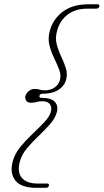

<svg xmlns="http://www.w3.org/2000/svg" viewBox="-20 -757 485 898"><path d="M164.5 -309Q162 -299.5 173 -299.5Q220 -299.5 237 -280.2Q254 -261 245.5 -231Q237.5 -203 213.8 -176Q190 -149 160.8 -121.2Q131.5 -93.5 106.8 -64.2Q82 -35 73 -2Q59.5 46.5 81.5 74Q103.5 101.5 157.5 101.5H200.5Q211.5 101.5 208.5 111.5Q206.5 121.5 194.5 121.5H150Q78 121.5 51.2 86.5Q24.5 51.5 40 -4Q50 -39 76 -70.8Q102 -102.5 132.5 -131.2Q163 -160 187.2 -185.5Q211.5 -211 218 -234.5Q223.5 -256 213.2 -269.8Q203 -283.5 177 -283.5Q163 -283.5 151.2 -280Q139.5 -276.5 125 -276.5Q108.5 -276.5 102.2 -286.8Q96 -297 99 -308.5Q102.5 -321 114.5 -331Q126.5 -341 142.5 -341Q157 -341 166 -337.8Q175 -334.5 188.5 -334.5Q216.5 -334.5 235.2 -347.8Q254 -361 260.5 -383Q266.5 -405.5 256.8 -431.2Q247 -457 233 -485.5Q219 -514 211 -546.2Q203 -578.5 213.5 -614.5Q228.5 -668.5 274.2 -702.8Q320 -737 393.5 -737H435Q447.5 -737 444.5 -726Q441.5 -716.5 429.5 -716.5H388.5Q333 -716.5 296.5 -688.8Q260 -661 247 -613Q237.5 -580 245.2 -550.2Q253 -520.5 266.2 -492.8Q279.5 -465 288 -438Q296.5 -411 289 -383Q280.5 -354 252.5 -336.2Q224.5 -318.5 178 -318.5Q167 -318.5 164.5 -309Z"/></svg>

Font: Fraunces 72pt Soft Thin
Style: Italic
Weight: 100
Italic angle: -16°
Version: Version 1.000;[0bf87f6ff]